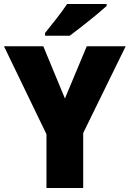

<svg xmlns="http://www.w3.org/2000/svg" viewBox="-20 -947 653 967"><path d="M517 -917V-927H318C289 -882 241 -824 207 -781V-767H331C384 -806 477 -880 517 -917ZM307 -451 198 -714H0L214 -271V0H399V-277L613 -714H417Z"/></svg>

Font: Noto Sans Devanagari UI SemiCondensed Black
Style: Regular
Weight: 900
Width: 4
Designer: Jelle Bosma - Monotype Design Team
Foundry: Monotype Imaging Inc.
Version: Version 2.004